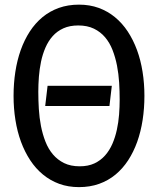

<svg xmlns="http://www.w3.org/2000/svg" viewBox="-20 -778 640 807"><path d="M180 -417.5H450L440 -332.5H170ZM312 8.5Q267 8.5 229.2 -5.2Q191.5 -19 160.8 -44.2Q130 -69.5 107 -104.5Q84 -139.5 68.2 -182.2Q52.5 -225 44.8 -273.8Q37 -322.5 37 -375Q37 -427.5 44.5 -476.2Q52 -525 67.2 -567.8Q82.5 -610.5 105.2 -645.5Q128 -680.5 158.5 -705.8Q189 -731 227.5 -744.8Q266 -758.5 312 -758.5Q357 -758.5 394.8 -744.8Q432.5 -731 463.2 -705.8Q494 -680.5 517 -645.5Q540 -610.5 555.8 -567.8Q571.5 -525 579.2 -476.2Q587 -427.5 587 -375Q587 -322.5 579.5 -273.8Q572 -225 556.8 -182.2Q541.5 -139.5 518.8 -104.5Q496 -69.5 465.5 -44.2Q435 -19 396.5 -5.2Q358 8.5 312 8.5ZM483 -359.5Q483 -394.5 480.8 -431Q478.5 -467.5 471.8 -502.2Q465 -537 453 -567.8Q441 -598.5 421.8 -621.2Q402.5 -644 374.8 -657.5Q347 -671 309 -671Q273 -671 246.5 -659Q220 -647 201.5 -626.2Q183 -605.5 171 -577.8Q159 -550 152.5 -519Q146 -488 143.5 -455.5Q141 -423 141 -392.5Q141 -357 143.2 -320Q145.5 -283 152.2 -248.2Q159 -213.5 171 -182.8Q183 -152 202.5 -129Q222 -106 249.5 -92.5Q277 -79 315 -79Q350.5 -79 376.8 -91.2Q403 -103.5 421.8 -124.8Q440.5 -146 452.5 -173.8Q464.5 -201.5 471.2 -232.8Q478 -264 480.5 -296.5Q483 -329 483 -359.5Z"/></svg>

Font: B612 Mono
Style: Regular
Weight: 400
Version: Version 1.005